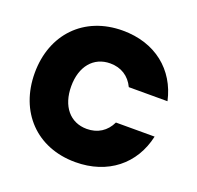

<svg xmlns="http://www.w3.org/2000/svg" viewBox="-125 -846 1009 984"><g transform="rotate(20 379.0 -353.5)"><path d="M32 -354C32 -143 171 5 383 5C560 5 686 -97 721 -257H510C485 -204 439 -175 380 -175C289 -175 231 -245 231 -354C231 -462 289 -532 380 -532C439 -532 485 -503 510 -450H721C686 -610 560 -712 383 -712C171 -712 32 -564 32 -354Z"/></g></svg>

Font: SVN-Poppins ExtraBold
Style: Regular
Weight: 800
Designer: Ninad Kale (Devanagari), Jonny Pinhorn (Latin)
Foundry: Indian Type Foundry
Version: Version 3.002 2017; ttfautohint (v1.8.3)